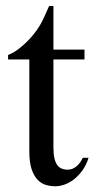

<svg xmlns="http://www.w3.org/2000/svg" viewBox="-20 -615 319 649"><path d="M279.3 -81.5Q271.5 -56.6 258.3 -38.6Q245.1 -20.5 230 -8.8Q214.8 2.9 198.5 8.8Q182.1 14.6 167.5 14.6Q151.4 14.6 135.7 10.3Q120.1 5.9 107.4 -7.1Q94.7 -20 86.9 -43.2Q79.1 -66.4 79.1 -104V-414.1H7.3V-429.2Q27.3 -436.5 49.6 -454.8Q71.8 -473.1 90.8 -495.6Q97.7 -503.9 103 -511.2Q108.4 -518.6 114.7 -529.1Q121.1 -539.6 128.4 -555.2Q135.7 -570.8 146 -594.7H160.6V-447.3H265.6V-414.1H160.6V-115.7Q160.6 -93.8 164.1 -79.6Q167.5 -65.4 173.6 -57.1Q179.7 -48.8 187.7 -45.4Q195.8 -42 205.1 -41.5Q223.1 -40.5 237.1 -51.5Q251 -62.5 259.8 -81.5Z"/></svg>

Font: Doulos SIL CyrE
Style: Regular
Weight: 400
Designer: Walt Agee, Victor Gaultney, Peter Martin, Debbi Hosken, Becca Hirsbrunner
Foundry: SIL International
Version: Version 5.000